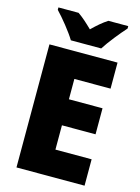

<svg xmlns="http://www.w3.org/2000/svg" viewBox="-136 -1002 782 1076"><g transform="rotate(15 255.0 -463.5)"><path d="M180 -767H356C383 -810 438 -878 470 -913V-927H355C325 -908 299 -885 267 -854C235 -885 211 -907 182 -927H65V-913C99 -878 155 -809 180 -767ZM465 0V-153H255V-294H450V-445H255V-563H465V-714H70V0Z"/></g></svg>

Font: Noto Sans Devanagari SemiCondensed Black
Style: Regular
Weight: 900
Width: 4
Designer: Jelle Bosma - Monotype Design Team
Foundry: Monotype Imaging Inc.
Version: Version 2.004